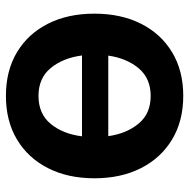

<svg xmlns="http://www.w3.org/2000/svg" viewBox="-16 -576 603 610"><g transform="rotate(90 285.0 -271.5)"><path d="M285.2 10.7Q205.1 10.7 146.5 -24.4Q87.9 -59.6 55.9 -122.8Q23.9 -186 23.9 -270.5Q23.9 -355 55.9 -418.5Q87.9 -481.9 146.5 -517.3Q205.1 -552.7 285.2 -552.7Q364.7 -552.7 423.6 -517.3Q482.4 -481.9 514.6 -418.5Q546.9 -355 546.9 -270.5Q546.9 -186 514.6 -122.8Q482.4 -59.6 423.6 -24.4Q364.7 10.7 285.2 10.7ZM285.2 -449.2Q229.5 -449.2 197.5 -411.1Q165.5 -373 157.2 -314.5H413.1Q404.8 -373 373 -411.1Q341.3 -449.2 285.2 -449.2ZM285.2 -92.8Q342.3 -92.8 374.3 -131.8Q406.2 -170.9 413.6 -231H156.7Q164.6 -170.9 196.5 -131.8Q228.5 -92.8 285.2 -92.8Z"/></g></svg>

Font: Inter Tight SemiBold
Style: Regular
Weight: 600
Designer: Rasmus Andersson
Foundry: rsms
Version: Version 3.004; ttfautohint (v1.8.4.7-5d5b)